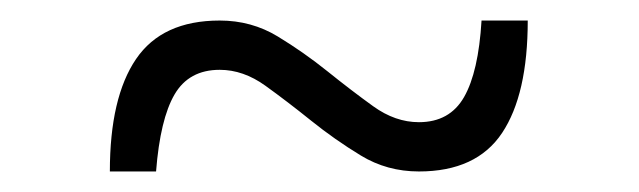

<svg xmlns="http://www.w3.org/2000/svg" viewBox="-20 -427 622 187"><path d="M388 -260Q357 -260 331.5 -275.5Q306 -291 283 -309.5Q260 -328 238.5 -343.5Q217 -359 194 -359Q164 -359 150 -335Q136 -311 132 -260H87Q87 -332 112.5 -369.5Q138 -407 194 -407Q225 -407 250.5 -391.5Q276 -376 299 -357.5Q322 -339 343.5 -323.5Q365 -308 388 -308Q418 -308 432 -332.5Q446 -357 449 -407H494Q494 -335 469 -297.5Q444 -260 388 -260Z"/></svg>

Font: Celebes Light
Style: Regular
Weight: 300
Designer: Anugrah Pasau
Foundry: Lafontype
Version: Version 1.000; ttfautohint (v1.8.4)